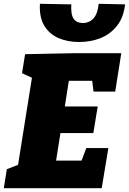

<svg xmlns="http://www.w3.org/2000/svg" viewBox="-32 -990 678 1010"><path d="M422 -211H538L503 0H-12L4 -100L63 -123L136 -581L84 -605L100 -705L350 -710H606L574 -508H460L453 -565H330L309 -430H482L459 -290H286L263 -145H397ZM384 -769Q322 -769 274 -790.5Q226 -812 200 -856.5Q174 -901 178 -970L343 -967Q340 -912 356 -890.5Q372 -869 403 -869Q438 -869 460 -893.5Q482 -918 487 -970L626 -967Q618 -897 582.5 -853Q547 -809 495.5 -789Q444 -769 384 -769Z"/></svg>

Font: Bitter Black
Style: Italic
Weight: 900
Italic angle: -9°
Designer: Sol Matas, and Bitter project Authors
Foundry: Sol Matas
Version: Version 2.001